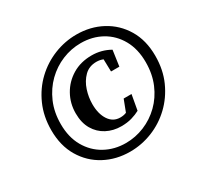

<svg xmlns="http://www.w3.org/2000/svg" viewBox="-150 -848 1064 1039"><g transform="rotate(-30 382.0 -328.5)"><path d="M385 -33Q445 -33 501 -56Q557 -79 601 -122Q645 -165 670.5 -225Q696 -285 696 -359Q696 -441 662.5 -500.5Q629 -560 571.5 -592Q514 -624 442 -624Q382 -624 326 -601Q270 -578 226 -535Q182 -492 156 -432Q130 -372 130 -298Q130 -216 164 -156.5Q198 -97 256 -65Q314 -33 385 -33ZM382 19Q295 19 224 -19Q153 -57 111 -127.5Q69 -198 69 -295Q69 -381 100.5 -451.5Q132 -522 185 -572Q238 -622 305.5 -649Q373 -676 445 -676Q532 -676 603 -638Q674 -600 716 -530Q758 -460 758 -363Q758 -276 726.5 -206Q695 -136 642 -85.5Q589 -35 521.5 -8Q454 19 382 19ZM409 -124Q359 -124 318 -145.5Q277 -167 253 -208Q229 -249 229 -308Q229 -370 258 -422Q287 -474 339 -505.5Q391 -537 460 -537Q521 -537 574 -507L560 -409H508L506 -486Q487 -494 465 -494Q419 -494 389.5 -464.5Q360 -435 346 -392Q332 -349 332 -306Q332 -245 357.5 -206.5Q383 -168 428 -168Q449 -168 466 -175L494 -248H543L526 -153Q504 -141 475 -132.5Q446 -124 409 -124Z"/></g></svg>

Font: Source Serif Pro
Style: Bold Italic
Weight: 700
Italic angle: -12°
Designer: Frank Grießhammer
Foundry: Adobe Systems Incorporated
Version: Version 3.001;hotconv 1.0.111;makeotfexe 2.5.65597